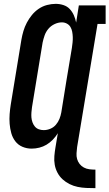

<svg xmlns="http://www.w3.org/2000/svg" viewBox="-20 -763 568 996"><path d="M475 213Q451 213 428 212Q405 211 383 206.5Q361 202 341 192Q321 182 305 167.5Q289 153 278.5 133.5Q268 114 264 92Q260 70 262 46.5Q264 23 268 0L280 -72Q269 -54 254 -38.5Q239 -23 221.5 -12.5Q204 -2 184 3Q164 8 144 8Q119 8 96.5 -1.5Q74 -11 59.5 -30Q45 -49 38.5 -72.5Q32 -96 30 -121Q28 -146 30 -171.5Q32 -197 36 -222L91 -557Q95 -580 101.5 -602Q108 -624 119 -645Q130 -666 145.5 -685Q161 -704 181 -717.5Q201 -731 224 -737Q247 -743 269 -743Q290 -743 309.5 -736.5Q329 -730 342 -716Q355 -702 363 -684Q371 -666 375 -646L389 -735H528V-639H486L380 0Q378 16 377 32Q376 48 380 62Q384 76 393 87.5Q402 99 415 106Q428 113 443.5 115Q459 117 475 117ZM207 -88Q224 -88 241 -95Q258 -102 270 -116Q282 -130 288.5 -146.5Q295 -163 298 -180Q311 -264 325 -347.5Q339 -431 353 -515Q355 -529 356.5 -543Q358 -557 357.5 -571Q357 -585 354.5 -598.5Q352 -612 345.5 -623Q339 -634 327 -640.5Q315 -647 301 -647Q282 -647 263 -638Q244 -629 231 -613.5Q218 -598 211.5 -579.5Q205 -561 201 -542L146 -207Q144 -193 143 -179.5Q142 -166 143 -153.5Q144 -141 148.5 -128.5Q153 -116 161 -106.5Q169 -97 181 -92.5Q193 -88 207 -88Z"/></svg>

Font: Iosevka Gothic
Style: Bold Italic
Weight: 700
Italic angle: -9°
Monospace: yes
Designer: Belleve Invis
Foundry: Belleve Invis
Version: Version 15.5.1; ttfautohint (v1.8.4)